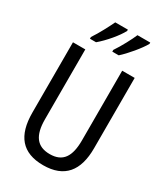

<svg xmlns="http://www.w3.org/2000/svg" viewBox="-230 -1039 990 1145"><g transform="rotate(30 265.0 -466.5)"><path d="M284 -795V-783H328C368 -818 431 -893 453 -934V-943H365C351 -909 313 -837 284 -795ZM130 -795V-783H172C220 -823 277 -891 299 -934V-943H212C195 -907 160 -839 130 -795ZM265 10C411 10 478 -75 478 -229V-714H392V-234C392 -124 356 -67 266 -67C178 -67 138 -121 138 -233V-714H53V-230C53 -72 120 10 265 10Z"/></g></svg>

Font: Noto Sans Mono Condensed
Style: Regular
Weight: 400
Width: 3
Designer: Monotype Design Team
Foundry: Monotype Imaging Inc.
Version: Version 2.014